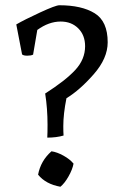

<svg xmlns="http://www.w3.org/2000/svg" viewBox="-20 -700 455 731"><path d="M304 -524Q304 -566 278 -592Q252 -618 211 -618Q166 -618 122 -586L106 -492Q98 -488 84 -488Q69 -488 64 -493L42 -607Q73 -625 132.5 -652.5Q192 -680 206 -680Q291 -680 340.5 -649.5Q390 -619 390 -539Q390 -478 337 -417.5Q284 -357 233 -326Q221 -266 221 -220Q221 -197 222 -184Q195 -176 160 -176Q161 -194 161 -225Q161 -287 152 -344Q229 -393 266.5 -433.5Q304 -474 304 -524ZM260 -77Q256 -55 241 -28.5Q226 -2 210 11Q154 1 125 -35Q135 -88 176 -124Q197 -121 221.5 -107.5Q246 -94 260 -77Z"/></svg>

Font: Darwin Serif Regular ALPHA
Style: Regular
Weight: 400
Designer: Emily de Oliveira Santos
Version: Version 0.1